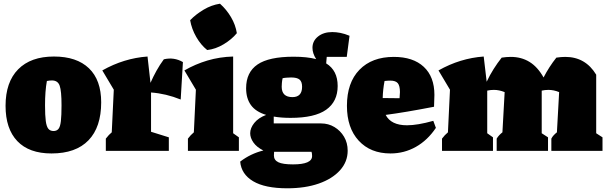

<svg xmlns="http://www.w3.org/2000/svg" viewBox="-20 -814 3282 1036"><path d="M258 14Q137 14 73.5 -52.5Q10 -119 10 -243Q10 -371 78 -440Q146 -509 271 -509Q394 -509 460 -445.5Q526 -382 526 -262Q526 -128 457.5 -57Q389 14 258 14ZM269 -107Q286 -107 295.5 -118.5Q305 -130 308.5 -160.5Q312 -191 312 -246Q312 -323 302 -351.5Q292 -380 260 -380Q249 -380 233 -377Q223 -323 223 -246Q223 -191 227 -161Q231 -131 241 -119Q251 -107 269 -107Z M551 0V-66Q568 -88 583 -100L594 -330L532 -434Q649 -500 776 -509L792 -367Q807 -401 824.5 -432.5Q842 -464 864 -494Q919 -507 967 -479L955 -277Q876 -309 795 -315V-103L891 -73V0Z M994 0V-66Q1008 -85 1026 -100L1037 -330L975 -434Q1034 -468 1099.5 -487.5Q1165 -507 1238 -509V-95L1269 -73V0ZM1167 -794Q1202 -763 1226.5 -721.5Q1251 -680 1258 -635Q1230 -601 1186.5 -575Q1143 -549 1098 -544Q1064 -571 1039 -614.5Q1014 -658 1006 -705Q1037 -737 1079 -762Q1121 -787 1167 -794Z M1548 -178Q1497 -178 1457 -185V-148H1713Q1752 -148 1784.5 -128.5Q1817 -109 1836.5 -76Q1856 -43 1856 -1Q1856 59 1814.5 105Q1773 151 1700 176.5Q1627 202 1530 202Q1410 202 1346 164Q1282 126 1276 58Q1332 15 1401 -2Q1365 -20 1347.5 -45Q1330 -70 1330 -95Q1330 -123 1352 -150.5Q1374 -178 1416 -194Q1360 -211 1334 -247Q1308 -283 1308 -338Q1308 -424 1369.5 -466Q1431 -508 1564 -508Q1637 -508 1686 -495Q1666 -526 1666 -556Q1666 -593 1696 -617Q1726 -641 1773 -641Q1793 -641 1816.5 -636.5Q1840 -632 1866 -621L1851 -507H1743L1740 -472Q1802 -434 1802 -350Q1802 -266 1740 -222Q1678 -178 1548 -178ZM1558 -290Q1610 -290 1610 -346Q1610 -373 1596.5 -384.5Q1583 -396 1551 -396Q1542 -396 1528 -395Q1514 -394 1505 -392Q1502 -379 1501 -366Q1500 -353 1500 -346Q1500 -290 1558 -290ZM1458 25Q1458 50 1482 61.5Q1506 73 1561 73Q1664 73 1664 28Q1664 14 1661 5H1459Q1458 17 1458 25Z M2087 14Q1979 14 1915.5 -55Q1852 -124 1852 -243Q1852 -368 1919.5 -437.5Q1987 -507 2105 -507Q2209 -507 2266.5 -453.5Q2324 -400 2324 -302L2322 -238Q2239 -222 2176.5 -211.5Q2114 -201 2061 -194Q2090 -138 2176 -138Q2233 -138 2318 -162L2332 -124Q2287 -57 2224 -21.5Q2161 14 2087 14ZM2055 -377Q2046 -330 2045 -285L2136 -284L2138 -317Q2138 -351 2126.5 -365Q2115 -379 2086 -379Q2079 -379 2071.5 -378.5Q2064 -378 2055 -377Z M2365 0V-66Q2379 -85 2397 -100L2408 -330L2346 -434Q2463 -500 2590 -509L2606 -373Q2623 -409 2643.5 -441.5Q2664 -474 2687 -503Q2700 -505 2712 -506Q2724 -507 2736 -507Q2793 -507 2837 -480Q2881 -453 2913 -396Q2943 -454 2982 -503Q2995 -505 3007 -506Q3019 -507 3030 -507Q3139 -507 3197 -411V-95L3231 -73V0H2955V-66Q2960 -76 2968 -84.5Q2976 -93 2985 -100L2997 -317Q2968 -329 2939 -329Q2921 -329 2903 -325V-95L2937 -73V0H2660V-66Q2666 -76 2674 -84.5Q2682 -93 2691 -100L2703 -317Q2673 -329 2645 -329Q2626 -329 2609 -325V-95L2640 -73V0Z"/></svg>

Font: Piazzolla Black
Style: Regular
Weight: 900
Designer: Juan Pablo del Peral
Foundry: Huerta Tipografica
Version: Version 1.330